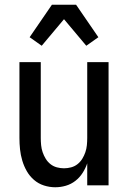

<svg xmlns="http://www.w3.org/2000/svg" viewBox="-20 -782 540 810"><path d="M213 8Q189 8 165.5 0.5Q142 -7 123.5 -23Q105 -39 93 -60Q81 -81 74 -104.5Q67 -128 64.5 -152Q62 -176 62 -200V-520H152V-200Q152 -185 153.5 -169.5Q155 -154 160 -139.5Q165 -125 173 -112Q181 -99 193 -89.5Q205 -80 220 -76Q235 -72 250 -72Q265 -72 280 -76Q295 -80 307 -89.5Q319 -99 327 -112Q335 -125 340 -139.5Q345 -154 346.5 -169.5Q348 -185 348 -200V-520H438V0H348V-93Q341 -72 328.5 -52.5Q316 -33 298 -19Q280 -5 258 1.5Q236 8 213 8ZM156 -589 105 -625 199 -762H301L395 -625L344 -589L250 -701Z"/></svg>

Font: Iosevka Term Curly Medium
Style: Regular
Weight: 500
Designer: Belleve Invis
Foundry: Belleve Invis
Version: Version 32.3.0